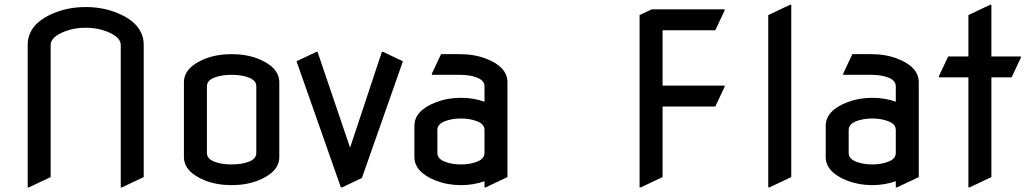

<svg xmlns="http://www.w3.org/2000/svg" viewBox="-20 -777 4371 816"><path d="M97.7 19.5V-585.9Q97.7 -675.3 208.5 -721.2Q270.5 -747.1 344.2 -747.1Q418 -747.1 480 -721.2Q590.8 -675.3 590.8 -585.9V-24.4L498 19.5H493.2V-585.9Q493.2 -619.6 434.1 -643.1Q393.1 -659.2 344.2 -659.2Q295.4 -659.2 254.4 -643.1Q195.3 -619.6 195.3 -585.9V-24.4L102.5 19.5Z M859.4 -127Q859.4 -102.5 889.9 -90.3Q920.4 -78.1 964.4 -78.1Q1008.3 -78.1 1038.8 -90.3Q1069.3 -102.5 1069.3 -127V-410.2Q1069.3 -434.6 1038.8 -446.8Q1008.3 -459 964.4 -459Q920.4 -459 889.9 -446.8Q859.4 -434.6 859.4 -410.2ZM761.7 -109.9V-427.2Q761.7 -491.7 853 -527.8Q902.3 -546.9 964.4 -546.9Q1026.4 -546.9 1075.7 -527.8Q1167 -491.7 1167 -427.2V-109.9Q1167 -45.4 1075.7 -9.3Q1026.4 9.8 964.4 9.8Q902.3 9.8 853 -9.3Q761.7 -45.4 761.7 -109.9Z M1428.7 19.5 1240.2 -516.6 1324.7 -556.6H1329.6L1467.8 -149.4L1603 -556.6H1607.9L1692.4 -516.6L1518.1 -20.5L1433.6 19.5Z M2136.7 -24.4 2043.9 19.5H2039.1V-6.8Q1992.2 9.8 1939 9.8Q1881.8 9.8 1832.5 -9.3Q1741.2 -45.4 1741.2 -109.9V-241.7Q1741.2 -307.1 1832.5 -342.3Q1881.8 -361.3 1939 -361.3Q1992.7 -361.3 2039.1 -344.7V-410.2Q2039.1 -434.6 2008.5 -446.8Q1978 -459 1934.1 -459H1815.4V-463.9L1854.5 -546.9H1934.1Q1996.1 -546.9 2045.4 -527.8Q2136.7 -492.7 2136.7 -427.2ZM1838.9 -127Q1838.9 -102.5 1869.4 -90.3Q1899.9 -78.1 1939 -78.1Q1978 -78.1 2008.5 -90.3Q2039.1 -102.5 2039.1 -127V-224.6Q2039.1 -249 2008.5 -261.2Q1978 -273.4 1939 -273.4Q1899.9 -273.4 1869.1 -261.2Q1838.9 -249 1838.9 -224.6Z M2698.2 19.5V-712.9L2750 -737.3H3059.6V-732.4L3020 -648.4H2795.9V-413.1H3059.6V-408.2L3020 -324.2H2795.9V-24.4L2703.1 19.5Z M3245.1 19.5V-712.9L3337.9 -756.8H3342.8V-24.4L3250 19.5Z M3884.8 -24.4 3792 19.5H3787.1V-6.8Q3740.2 9.8 3687 9.8Q3629.9 9.8 3580.6 -9.3Q3489.3 -45.4 3489.3 -109.9V-241.7Q3489.3 -307.1 3580.6 -342.3Q3629.9 -361.3 3687 -361.3Q3740.7 -361.3 3787.1 -344.7V-410.2Q3787.1 -434.6 3756.6 -446.8Q3726.1 -459 3682.1 -459H3563.5V-463.9L3602.5 -546.9H3682.1Q3744.1 -546.9 3793.5 -527.8Q3884.8 -492.7 3884.8 -427.2ZM3586.9 -127Q3586.9 -102.5 3617.4 -90.3Q3647.9 -78.1 3687 -78.1Q3726.1 -78.1 3756.6 -90.3Q3787.1 -102.5 3787.1 -127V-224.6Q3787.1 -249 3756.6 -261.2Q3726.1 -273.4 3687 -273.4Q3647.9 -273.4 3617.2 -261.2Q3586.9 -249 3586.9 -224.6Z M4095.7 19.5V-448.2H3970.2V-453.1L4009.8 -537.1H4095.7V-712.9L4188.5 -756.8H4193.4V-537.1H4318.8V-532.2L4279.3 -448.2H4193.4V-24.4L4100.6 19.5Z"/></svg>

Font: Nova Flat
Style: Book
Weight: 400
Version: Version 2.000